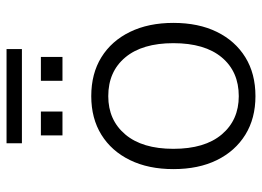

<svg xmlns="http://www.w3.org/2000/svg" viewBox="-127 -666 801 587"><g transform="rotate(-90 273.5 -372.5)"><path d="M273 8Q205 8 155 -23Q105 -54 77.5 -110Q50 -166 50 -243Q50 -319 77.5 -375.5Q105 -432 155 -463Q205 -494 273 -494Q342 -494 392 -463Q442 -432 469.5 -375.5Q497 -319 497 -243Q497 -166 469.5 -110Q442 -54 392 -23Q342 8 273 8ZM273 -43Q348 -43 391.5 -95Q435 -147 435 -243Q435 -338 391.5 -390Q348 -442 273 -442Q200 -442 156 -390Q112 -338 112 -243Q112 -147 156 -95Q200 -43 273 -43ZM129 -706V-753H417V-706ZM153 -582V-648H226V-582ZM320 -582V-648H393V-582Z"/></g></svg>

Font: Nunito Sans 12pt Light
Style: Regular
Weight: 300
Designer: Vernon Adams
Foundry: Vernon Adams
Version: Version 3.101;gftools[0.9.27]